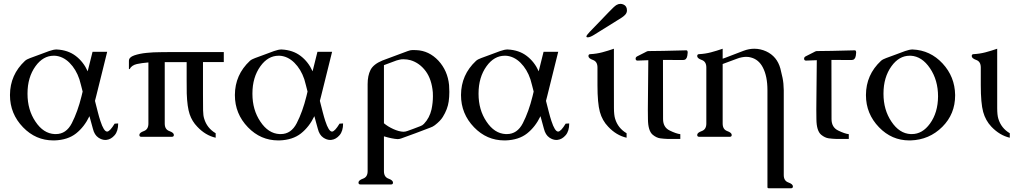

<svg xmlns="http://www.w3.org/2000/svg" viewBox="-20 -716 5318 1005"><path d="M276.9 -457Q335.9 -454.1 376.5 -423.1Q417 -392.1 439 -342.8Q446.3 -372.1 452.4 -396.7Q458.5 -421.4 464.4 -444.8H541Q530.3 -401.4 519.8 -358.9Q509.3 -316.4 483.4 -212.4Q479.5 -195.8 477.1 -188Q485.4 -155.8 492.2 -128.9Q499 -102.1 505.4 -83Q523.4 -27.3 540.5 -27.3H541Q555.2 -27.8 580.1 -68.8L598.6 -69.8Q598.6 -29.8 580.1 -8.3Q561.5 13.2 538.1 16.1Q534.7 16.6 531.7 16.6Q513.2 16.6 495.1 4.4Q474.1 -9.8 466.3 -42Q462.4 -56.6 457.8 -73Q453.1 -89.4 448.2 -107.9Q421.4 -51.8 378.2 -17.6Q335 16.6 265.6 19H259.3Q167 19 100.6 -49.8Q32.2 -120.6 32.2 -217.8V-219.2Q32.7 -324.7 110.8 -397.5Q120.1 -405.8 137.9 -412.1Q155.8 -418.5 190.9 -431.6Q211.4 -439.5 236.8 -448.7Q260.7 -457 275.4 -457ZM412.6 -236.8Q408.2 -253.4 404.1 -270Q399.9 -286.6 395.5 -301.3Q377.9 -353.5 343.8 -387.5Q309.6 -421.4 267.1 -424.3H261.2Q205.6 -424.3 166 -369.6Q124 -311.5 124 -226.6V-224.6Q124 -141.1 165.5 -79.6Q207 -17.1 266.1 -14.2H272.5Q326.7 -14.2 356 -71.3Q386.7 -131.3 406.7 -212.4Q410.6 -229 412.6 -236.8Z M842.3 -69.3Q842.3 -38.6 866.2 -30Q890.1 -21.5 890.1 -9.8Q890.1 0 879.9 0H719.2Q709.5 0 709.5 -9.8Q709.5 -21.5 733.2 -30Q756.8 -38.6 756.8 -69.3V-389.2Q721.2 -386.2 696.8 -380.9Q668.9 -374.5 658.7 -354.5H654.8V-397.5Q654.8 -416.5 682.6 -426Q710.4 -435.5 746.8 -439.2Q783.2 -442.9 817.9 -442.9Q852.5 -442.9 866.7 -443.4H1151.4V-391.1H1042.5V-223.1Q1042.5 -166 1043 -138.4Q1043.5 -110.8 1048.8 -94.7Q1063.5 -45.4 1108.9 -18.6V4.9Q1055.2 -7.3 1012.7 -52.7Q985.4 -80.6 972.7 -118.2Q960 -155.8 957.5 -226.6Q957 -234.4 957 -295.4V-390.6H842.3Z M1454.1 -457Q1513.2 -454.1 1553.7 -423.1Q1594.2 -392.1 1616.2 -342.8Q1623.5 -372.1 1629.6 -396.7Q1635.7 -421.4 1641.6 -444.8H1718.3Q1707.5 -401.4 1697 -358.9Q1686.5 -316.4 1660.6 -212.4Q1656.7 -195.8 1654.3 -188Q1662.6 -155.8 1669.4 -128.9Q1676.3 -102.1 1682.6 -83Q1700.7 -27.3 1717.8 -27.3H1718.3Q1732.4 -27.8 1757.3 -68.8L1775.9 -69.8Q1775.9 -29.8 1757.3 -8.3Q1738.8 13.2 1715.3 16.1Q1711.9 16.6 1709 16.6Q1690.4 16.6 1672.4 4.4Q1651.4 -9.8 1643.6 -42Q1639.6 -56.6 1635 -73Q1630.4 -89.4 1625.5 -107.9Q1598.6 -51.8 1555.4 -17.6Q1512.2 16.6 1442.9 19H1436.5Q1344.2 19 1277.8 -49.8Q1209.5 -120.6 1209.5 -217.8V-219.2Q1210 -324.7 1288.1 -397.5Q1297.4 -405.8 1315.2 -412.1Q1333 -418.5 1368.2 -431.6Q1388.7 -439.5 1414.1 -448.7Q1438 -457 1452.6 -457ZM1589.8 -236.8Q1585.4 -253.4 1581.3 -270Q1577.1 -286.6 1572.8 -301.3Q1555.2 -353.5 1521 -387.5Q1486.8 -421.4 1444.3 -424.3H1438.5Q1382.8 -424.3 1343.3 -369.6Q1301.3 -311.5 1301.3 -226.6V-224.6Q1301.3 -141.1 1342.8 -79.6Q1384.3 -17.1 1443.4 -14.2H1449.7Q1503.9 -14.2 1533.2 -71.3Q1564 -131.3 1584 -212.4Q1587.9 -229 1589.8 -236.8Z M1989.7 180.2Q1989.7 210.4 2013.4 219Q2037.1 227.5 2037.1 239.7Q2037.1 249.5 2027.3 249.5H1866.7Q1856.4 249.5 1856.4 239.7Q1856.4 227.5 1880.4 219Q1904.3 210.4 1904.3 180.2V-275.9Q1904.3 -319.8 1919.4 -349.9Q1934.6 -379.9 1981.9 -399.4L1989.7 -402.3L2114.3 -448.7Q2128.4 -454.1 2139.2 -454.1Q2151.4 -454.1 2158.7 -453.6Q2225.1 -451.2 2274.9 -398.4Q2323.2 -345.7 2330.6 -271Q2332 -252.4 2332 -234.9Q2332 -208.5 2328.6 -184.6Q2322.8 -144 2297.9 -104Q2285.2 -83 2255.9 -60.5Q2245.1 -52.2 2231.9 -47.9Q2193.8 -33.2 2155.8 -19Q2117.7 -4.9 2079.6 8.8Q2069.8 12.2 2061.5 12.2Q2033.2 10.7 1989.7 -2.4ZM1989.7 -375V-70.8Q2009.8 -53.7 2038.8 -40.5Q2067.9 -27.3 2091.3 -26.4Q2101.6 -26.4 2112.3 -30.3Q2128.9 -36.1 2145.8 -42.5Q2162.6 -48.8 2180.2 -55.7Q2190.9 -59.1 2199.2 -67.9Q2228.5 -98.6 2238.8 -143.6Q2246.1 -178.2 2246.1 -212.4Q2246.1 -222.7 2245.6 -232.4Q2239.7 -300.8 2208.5 -343.3Q2176.3 -386.7 2128.9 -400.9Q2110.8 -405.8 2091.8 -405.8Q2085.9 -405.8 2080.1 -405.3Q2070.3 -403.8 2055.2 -399.4Q2045.4 -395.5 2025.1 -388.2Q2004.9 -380.9 1989.7 -375Z M2637.7 -457Q2696.8 -454.1 2737.3 -423.1Q2777.8 -392.1 2799.8 -342.8Q2807.1 -372.1 2813.2 -396.7Q2819.3 -421.4 2825.2 -444.8H2901.9Q2891.1 -401.4 2880.6 -358.9Q2870.1 -316.4 2844.2 -212.4Q2840.3 -195.8 2837.9 -188Q2846.2 -155.8 2853 -128.9Q2859.9 -102.1 2866.2 -83Q2884.3 -27.3 2901.4 -27.3H2901.9Q2916 -27.8 2940.9 -68.8L2959.5 -69.8Q2959.5 -29.8 2940.9 -8.3Q2922.4 13.2 2898.9 16.1Q2895.5 16.6 2892.6 16.6Q2874 16.6 2856 4.4Q2835 -9.8 2827.1 -42Q2823.2 -56.6 2818.6 -73Q2814 -89.4 2809.1 -107.9Q2782.2 -51.8 2739 -17.6Q2695.8 16.6 2626.5 19H2620.1Q2527.8 19 2461.4 -49.8Q2393.1 -120.6 2393.1 -217.8V-219.2Q2393.6 -324.7 2471.7 -397.5Q2481 -405.8 2498.8 -412.1Q2516.6 -418.5 2551.8 -431.6Q2572.3 -439.5 2597.7 -448.7Q2621.6 -457 2636.2 -457ZM2773.4 -236.8Q2769 -253.4 2764.9 -270Q2760.7 -286.6 2756.3 -301.3Q2738.8 -353.5 2704.6 -387.5Q2670.4 -421.4 2627.9 -424.3H2622.1Q2566.4 -424.3 2526.9 -369.6Q2484.9 -311.5 2484.9 -226.6V-224.6Q2484.9 -141.1 2526.4 -79.6Q2567.9 -17.1 2627 -14.2H2633.3Q2687.5 -14.2 2716.8 -71.3Q2747.6 -131.3 2767.6 -212.4Q2771.5 -229 2773.4 -236.8Z M3193.4 -270Q3193.4 -186.5 3193.6 -150.1Q3193.8 -113.8 3199.7 -94.7Q3214.4 -45.4 3259.8 -18.6V4.9Q3206.1 -7.3 3163.6 -52.7Q3132.3 -85 3119.9 -130.4Q3107.4 -175.8 3107.4 -270V-362.8Q3107.4 -393.6 3083.7 -402.1Q3060.1 -410.6 3060.1 -422.4Q3060.1 -432.6 3070.3 -432.6Q3101.6 -434.1 3132.1 -442.1Q3162.6 -450.2 3193.4 -460.9ZM3088.9 -533.2Q3068.4 -520.5 3056.2 -520.5Q3054.7 -520.5 3053.7 -521Q3049.3 -521.5 3049.3 -524.4Q3049.3 -531.2 3066.4 -548.8L3123 -607.4Q3134.8 -619.1 3165 -651.1Q3195.3 -683.1 3207 -689.9Q3216.8 -695.8 3227.5 -695.8Q3235.4 -695.8 3243.2 -692.4Q3261.7 -684.6 3261.7 -661.6Q3261.7 -648.4 3252 -638.4Q3242.2 -628.4 3232.4 -622.6Z M3450.2 -402.3 3450.7 -92.8Q3450.7 -49.8 3485.1 -33Q3519.5 -16.1 3541 -13.7V11.2H3475.1Q3456.5 10.7 3436.3 8.1Q3416 5.4 3396.5 -10.7Q3372.1 -31.2 3371.6 -92.3Q3371.1 -118.7 3371.1 -142.1Q3371.1 -173.3 3371.6 -199.7L3373.5 -400.9Q3337.4 -399.9 3319.3 -398.9H3316.9Q3307.6 -398.9 3307.1 -408.2V-409.2Q3307.1 -417 3315.9 -421.4Q3325.2 -425.3 3355.5 -441.4Q3361.3 -444.3 3363.8 -445.8Q3369.6 -448.7 3373.5 -448.7L3451.7 -449.7L3572.3 -452.6H3572.8Q3579.6 -452.6 3579.6 -440.4Q3579.6 -434.1 3577.6 -423.8Q3573.7 -401.9 3556.2 -401.9Z M3762.7 -408.7 3773.9 -412.6 3872.1 -450.2Q3900.4 -460.9 3928.2 -460.9Q3960 -460.9 3990.2 -447.3Q4047.4 -420.9 4064.9 -356.9Q4070.3 -336.4 4076.2 -308.3Q4082 -280.3 4082.5 -243.7V200.2Q4082.5 230.5 4106.4 239Q4130.4 247.6 4130.4 259.8Q4130.4 269.5 4120.1 269.5H4004.9Q3997.1 269.5 3997.1 263.7V-243.7Q3997.1 -316.9 3973.1 -362.8Q3951.7 -404.3 3911.1 -415Q3899.9 -418.5 3886.2 -418.5Q3875 -418.5 3862.8 -416Q3849.6 -413.6 3837.6 -408.7Q3825.7 -403.8 3812.5 -399.4L3774.4 -385.3L3762.7 -380.9V-69.3Q3762.7 -38.6 3786.4 -30Q3810.1 -21.5 3810.1 -9.8Q3810.1 0 3800.3 0H3639.6Q3629.4 0 3629.4 -9.8Q3629.4 -21.5 3653.3 -30Q3677.2 -38.6 3677.2 -69.3V-362.8Q3677.2 -393.6 3653.3 -402.1Q3629.4 -410.6 3629.4 -422.4Q3629.4 -432.6 3639.6 -432.6Q3670.9 -434.1 3701.4 -442.1Q3731.9 -450.2 3762.7 -460.9Z M4332 -402.3 4332.5 -92.8Q4332.5 -49.8 4366.9 -33Q4401.4 -16.1 4422.9 -13.7V11.2H4356.9Q4338.4 10.7 4318.1 8.1Q4297.9 5.4 4278.3 -10.7Q4253.9 -31.2 4253.4 -92.3Q4252.9 -118.7 4252.9 -142.1Q4252.9 -173.3 4253.4 -199.7L4255.4 -400.9Q4219.2 -399.9 4201.2 -398.9H4198.7Q4189.5 -398.9 4189 -408.2V-409.2Q4189 -417 4197.8 -421.4Q4207 -425.3 4237.3 -441.4Q4243.2 -444.3 4245.6 -445.8Q4251.5 -448.7 4255.4 -448.7L4333.5 -449.7L4454.1 -452.6H4454.6Q4461.4 -452.6 4461.4 -440.4Q4461.4 -434.1 4459.5 -423.8Q4455.6 -401.9 4438 -401.9Z M4757.3 -457Q4849.6 -453.1 4913.8 -383.8Q4978 -314.5 4979.5 -219.2V-216.3Q4979.5 -119.1 4912.6 -52.2Q4844.2 16.1 4746.1 19H4739.7Q4647.5 19 4581.1 -49.8Q4512.7 -120.6 4512.7 -217.8V-219.2Q4513.2 -324.7 4591.3 -397.5Q4600.6 -405.8 4618.4 -412.1Q4636.2 -418.5 4671.4 -431.6Q4691.9 -439.5 4717.3 -448.7Q4741.2 -457 4755.9 -457ZM4747.6 -424.3H4741.7Q4686 -424.3 4646.5 -369.6Q4604.5 -311.5 4604.5 -226.6V-224.6Q4604.5 -141.1 4646 -79.6Q4687.5 -17.1 4746.6 -14.2H4752.9Q4808.1 -14.2 4847.7 -68.8Q4889.6 -126.5 4890.1 -211.4Q4890.1 -296.4 4848.1 -358.6Q4806.2 -420.9 4747.6 -424.3Z M5199.7 -150.4Q5199.7 -113.8 5205.6 -94.7Q5220.7 -44.9 5265.6 -18.6V4.9Q5212.9 -7.3 5169.4 -52.7Q5138.7 -85 5126.2 -130.4Q5113.8 -175.8 5113.8 -270V-362.8Q5113.8 -393.6 5090.1 -402.1Q5066.4 -410.6 5066.4 -422.4Q5066.4 -432.6 5076.2 -432.6Q5107.4 -434.1 5138.2 -442.1Q5168.9 -450.2 5199.7 -460.9Z"/></svg>

Font: Caudex
Style: Regular
Weight: 400
Version: Version 1.01